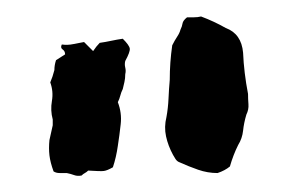

<svg xmlns="http://www.w3.org/2000/svg" viewBox="-20 -757 361 233"><path d="M281 -643Q281 -637 281.5 -630.5Q282 -624 279 -618Q276 -608 275 -598.5Q274 -589 269 -581Q266 -575 263.5 -568.5Q261 -562 259 -555Q253 -550 244 -547Q232 -547 220.5 -551Q209 -555 198 -560Q195 -561 193 -564Q191 -567 190 -569Q184 -580 181.5 -591.5Q179 -603 182 -615Q184 -626 184.5 -637.5Q185 -649 186 -660Q186 -681 189 -702Q192 -708 195 -712.5Q198 -717 199 -721Q201 -725 201.5 -728.5Q202 -732 207 -736Q211 -736 215.5 -736Q220 -736 224 -737Q232 -734 239.5 -730.5Q247 -727 254 -723Q273 -716 275 -693Q276 -669 281 -643ZM132 -667Q132 -662 131 -657.5Q130 -653 129 -649Q127 -645 126 -641Q125 -637 123 -633Q128 -620 126.5 -606.5Q125 -593 123 -580Q122 -573 120.5 -566.5Q119 -560 117 -554Q110 -550 106 -549.5Q102 -549 87 -550Q85 -548 83 -547Q81 -546 79 -544Q74 -543 70 -544.5Q66 -546 61 -547Q57 -547 52.5 -547Q48 -547 45 -549Q41 -560 40 -568.5Q39 -577 40 -587Q41 -591 42 -596Q43 -601 44 -605V-612Q41 -623 43 -634.5Q45 -646 41 -657Q44 -664 46 -672Q46 -675 46.5 -678Q47 -681 48 -684L59 -691Q59 -695 56 -697Q53 -699 55 -703Q62 -702 69 -703.5Q76 -705 82 -706L93 -695Q97 -701 101 -705Q108 -706 115 -707.5Q122 -709 129 -710Q137 -702 137.5 -698Q138 -694 132 -683Q131 -679 132 -675Q133 -671 132 -667Z"/></svg>

Font: Daruma Drop One
Style: Regular
Weight: 400
Designer: Maniackers Design
Version: Version 1.000